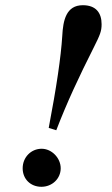

<svg xmlns="http://www.w3.org/2000/svg" viewBox="-20 -704 429 737"><path d="M196 -204C238 -313 283 -409 340 -522C364 -570 370 -584 370 -611C370 -655 348 -684 298 -684C234 -684 222 -626 219 -566C214 -486 197 -370 167 -213ZM213 -58C213 -98 178 -133 140 -133C99 -133 67 -100 67 -58C67 -17 97 13 139 13C180 13 213 -18 213 -58Z"/></svg>

Font: XITS
Style: Bold Italic
Weight: 700
Italic angle: -16.33°
Designer: MicroPress Inc., with final additions and corrections provided by Coen Hoffman, Elsevier (retired)
Version: Version 1.105